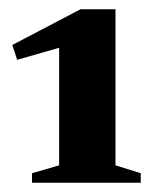

<svg xmlns="http://www.w3.org/2000/svg" viewBox="-20 -690 334 414"><path d="M107.5 -333.5V-587L17 -561L6.5 -593L153.5 -670H229V-333.5L283.5 -316.5V-296H49V-316.5Z"/></svg>

Font: Newsreader Text ExtraBold
Style: Regular
Weight: 800
Designer: Hugues Gentile
Foundry: Production Type
Version: Version 1.001